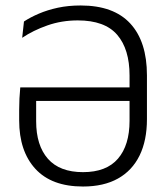

<svg xmlns="http://www.w3.org/2000/svg" viewBox="-20 -670 612 701"><path d="M283 11Q168.5 11 109.2 -53.5Q50 -118 50 -230.5V-269Q50 -289.5 51 -310.2Q52 -331 54 -351H478V-301.5H95L112 -319V-227.5Q112 -139 155 -90.2Q198 -41.5 283 -41.5Q368.5 -41.5 410.8 -90.8Q453 -140 453 -229V-394.5Q453 -490.5 407.8 -543Q362.5 -595.5 264 -595.5Q205 -595.5 153 -577.2Q101 -559 61 -532L67.5 -591.5Q91 -607 122 -620.2Q153 -633.5 191.2 -641.8Q229.5 -650 274.5 -650Q395 -650 455.8 -584Q516.5 -518 516.5 -395V-235Q516.5 -157 489.5 -102Q462.5 -47 410.5 -18Q358.5 11 283 11Z"/></svg>

Font: Anek Latin Light
Style: Regular
Weight: 300
Designer: Yesha Goshar
Foundry: Ek Type
Version: Version 1.003